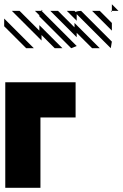

<svg xmlns="http://www.w3.org/2000/svg" viewBox="-25 -890 582 910"><path d="M505.2 -833.3 500 -838.5H505.2ZM505.2 -744.8 411.5 -838.5H447.9L505.2 -781.2ZM338.5 -791.7 291.7 -838.5H328.1L333.3 -833.3Q343.8 -838.5 359.4 -838.5L505.2 -692.7L500 -661.5L338.5 -822.9ZM338.5 -713.5 213.5 -838.5H250L328.1 -760.4V-781.2L447.9 -661.5H411.5L338.5 -734.4ZM312.5 -661.5 161.5 -812.5V-817.7L140.6 -838.5H171.9L338.5 -671.9ZM171.9 -697.9 31.2 -838.5H67.7L161.5 -744.8V-770.8L270.8 -661.5H234.4L171.9 -724ZM99 -661.5 -5.2 -765.6V-802.1L135.4 -661.5ZM505.2 -838.5H536.5L505.2 -869.8ZM171.9 -838.5H177.1L171.9 -843.8ZM0 0V-500H333.3V-333.3H166.7V0Z"/></svg>

Font: 0xA000-Monochrome
Style: Monochrome
Weight: 400
Version: Version 0.1